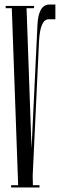

<svg xmlns="http://www.w3.org/2000/svg" viewBox="-20 -826 276 846"><path d="M29 0V-10H60L32 -790H5V-800H130V-790H97L119 -172L145 -715Q149 -806 198 -806H224V-741H194Q157 -741 152 -644L124 -51L125 -10H154V0Z"/></svg>

Font: Cathisma Unicode
Style: Normal
Weight: 400
Version: Version 1.0